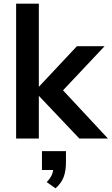

<svg xmlns="http://www.w3.org/2000/svg" viewBox="-20 -756 609 1048"><path d="M569 0H413L192 -233V0H68V-736H192V-282L400 -504H551L324 -263ZM340 69V131Q340 175 328 209Q315 244 283 272L235 238Q266 207 270 172H209V69Z"/></svg>

Font: PRinguin Sans
Style: Bold
Weight: 700
Designer: Vernon Adams
Foundry: Vernon Adams
Version: ""